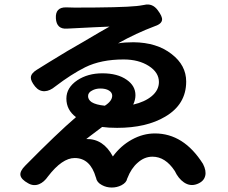

<svg xmlns="http://www.w3.org/2000/svg" viewBox="-20 -798 1020 859"><path d="M480 41Q456 41 436 30Q413 18 410 -2Q409 -3 409 -4Q384 -91 314 -91Q258 -91 195 -9Q177 17 155 26Q130 36 106 22Q75 5 71.5 -13.5Q68 -32 93 -57Q237 -203 320 -274Q277 -306 277 -357Q277 -406 326 -439Q373 -470 438 -470Q506 -470 547 -441Q586 -414 586 -372Q586 -352 576 -330Q628 -342 659 -368Q691 -395 691 -431Q691 -474 645.5 -503Q600 -532 533 -532Q432 -532 361 -497Q299 -466 227 -411Q203 -391 180 -390Q155 -389 137 -411Q117 -436 118 -452Q119 -470 145 -486Q186 -512 282 -570Q306 -584 353 -611Q437 -661 470 -679Q457 -678 400 -676Q318 -672 281 -670Q233 -666 230 -716Q227 -766 276 -765Q289 -764 314 -764Q524 -764 591 -771Q603 -772 625 -776Q662 -785 686 -752Q707 -724 705 -709Q703 -691 673 -681Q588 -649 508 -604Q537 -609 577 -609Q682 -608 748 -556Q813 -506 813 -433Q813 -331 719 -276Q635 -226 504 -226Q465 -226 437 -230Q420 -217 384 -190Q372 -180 366 -176Q442 -178 485 -98Q520 -146 570 -173.5Q620 -201 673 -201Q802 -201 888 -65Q904 -34 898 -11Q892 14 861.5 25.5Q831 37 803 18Q778 1 762 -33Q720 -97 662 -97Q626 -97 596 -70Q567 -45 550 -1Q550 0 549 1Q546 19 523 31Q503 41 480 41ZM449 -325Q482 -346 482 -370Q482 -384 467.5 -393Q453 -402 429 -402Q408 -402 392 -393Q374 -384 374 -368Q374 -352 390 -341Q409 -329 449 -325Z"/></svg>

Font: GenSenRounded JP B
Style: Regular
Weight: 700
Version: Version 1.501;PS 1;hotconv 16.6.51;makeotf.lib2.5.65220